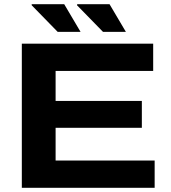

<svg xmlns="http://www.w3.org/2000/svg" viewBox="-20 -895 814 915"><path d="M84 0V-687H710V-557H245V-414H656V-286H245V-130H717V0ZM471 -743 347 -870 348 -875H502L580 -743ZM255 -743 131 -870V-875H286L364 -743Z"/></svg>

Font: Archivo SemiExpanded
Style: Bold
Weight: 700
Width: 6
Designer: Hector Gatti
Foundry: Omnibus-Type
Version: Version 2.001